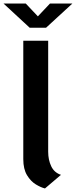

<svg xmlns="http://www.w3.org/2000/svg" viewBox="-68 -1049 427 1080"><path d="M185 11Q162 5.5 133.5 -11.8Q105 -29 84 -63.5Q63 -98 63 -154V-820H203V-195.5Q203 -150 220 -114Q237 -78 275 -65.5ZM-48 -1029H77L145 -957L213 -1029H339L191 -893H99Z"/></svg>

Font: Junction
Style: Bold
Weight: 700
Designer: Caroline Hadilaksono
Foundry: Caroline Hadilaksono, Tyler Finck, The League of Moveable Type
Version: Version 2.000; ttfautohint (v1.8.3)